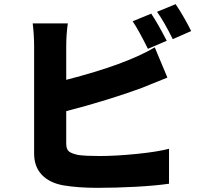

<svg xmlns="http://www.w3.org/2000/svg" viewBox="-20 -855 996 928"><path d="M144.9 -630Q144.9 -684.7 138.1 -741.8H307.9Q300.1 -690 300.1 -630V-469.1Q590.6 -544 728 -626.1L789.1 -480.1Q681.1 -436.1 665.1 -430Q595.2 -403.8 493.8 -372.5Q392.4 -341.3 300.1 -317.8V-160.9Q300.1 -133.9 313 -123.2Q326 -112.6 359 -105.8Q394.9 -100.9 460.9 -100.9Q539.4 -100.9 640.1 -111Q740.8 -121.1 796.9 -136V33Q730.8 42.6 634.6 47.8Q538.4 52.9 451 52.9Q357.2 52.9 285.9 40.8Q218.8 28.8 181.8 -10.5Q144.9 -49.7 144.9 -112.9ZM695 -619Q647.7 -714.1 621.1 -752.1L710.9 -789.1Q742.2 -742.5 785.9 -658ZM815 -665.8Q772.4 -751.8 739 -797.9L828.8 -834.9Q869 -775.2 904.1 -704.9Z"/></svg>

Font: Karasuma Gothic
Style: Black
Weight: 900
Designer: Rasmus Andersson / Ryoko Nishizuka
Foundry: Genbu
Version: Version 1.00